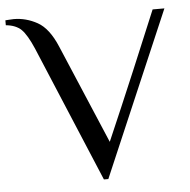

<svg xmlns="http://www.w3.org/2000/svg" viewBox="-79 -720 769 779"><g transform="rotate(-5 305.5 -330.0)"><path d="M81 -543Q56 -601 34 -622.5Q12 -644 -29 -648V-668Q-24 -668 -14.5 -669Q-5 -670 5 -670Q55 -670 101 -644.5Q147 -619 179 -543L350 -140L409 -277Q451 -374 570 -660H618L331 10H313Z"/></g></svg>

Font: Philosopher
Style: Regular
Weight: 400
Designer: Jovanny Lemonad
Foundry: Jovanny Lemonad
Version: Version 2.000